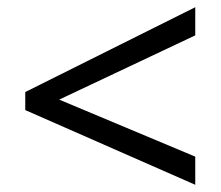

<svg xmlns="http://www.w3.org/2000/svg" viewBox="-20 -628 612 532"><path d="M521 -116 50 -323V-373L521 -608V-530L144 -352L521 -194Z"/></svg>

Font: Noto Sans
Style: Regular
Weight: 400
Designer: Monotype Design Team
Foundry: Monotype Imaging Inc.
Version: Version 2.007